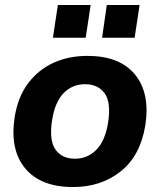

<svg xmlns="http://www.w3.org/2000/svg" viewBox="-20 -742 644 773"><path d="M19 0ZM274 11Q144 11 81.5 -64Q19 -139 39 -270Q52 -352 93 -406.5Q134 -461 195 -489Q256 -517 332 -517Q462 -517 523.5 -442Q585 -367 565 -237Q545 -115 466 -52Q387 11 274 11ZM282 -103Q332 -103 367.5 -138.5Q403 -174 415 -247Q428 -329 401.5 -366Q375 -403 322 -403Q272 -403 237 -368Q202 -333 190 -260Q177 -178 203 -140.5Q229 -103 282 -103ZM391 -590 410 -722H542L522 -590ZM193 -590 213 -722H345L325 -590Z"/></svg>

Font: Winston
Style: Bold Italic
Weight: 700
Italic angle: -9°
Designer: Original fonts by Vernon Adams / Changes by Cristiano Sobral
Foundry: Original fonts by Vernon Adams / Changes by Cristiano Sobral
Version: Version 2.503;July 17, 2020;FontCreator 13.0.0.2655 64-bit